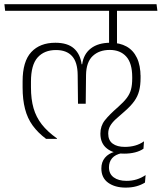

<svg xmlns="http://www.w3.org/2000/svg" viewBox="-38 -648 754 896"><path d="M618 -297 579 -294.5V-282Q579 -252 573.5 -231Q568 -210 553.8 -191Q539.5 -172 513.5 -149Q471.5 -112.5 451 -86.2Q430.5 -60 430.5 -24.5Q430.5 21 461 45Q491.5 69 541.5 69Q569 69 592 63.2Q615 57.5 631.5 46L634 11.5Q615 25 592.8 31.2Q570.5 37.5 544.5 37.5Q508.5 37.5 487.8 22.2Q467 7 467 -24.5Q467 -44.5 476 -60.2Q485 -76 502.2 -91.8Q519.5 -107.5 544.5 -129Q572.5 -153.5 588.5 -175.8Q604.5 -198 611.2 -223.8Q618 -249.5 618 -284.5ZM530 67 498 55.5V60Q468.5 68 451.8 88Q435 108 435 138Q435 182 466.8 204.8Q498.5 227.5 548.5 227.5Q576.5 227.5 598.8 221.2Q621 215 638.5 204L641.5 169Q621.5 182.5 599.8 189.2Q578 196 552.5 196Q515 196 492.8 179.8Q470.5 163.5 470.5 133Q470.5 107.5 485.2 90.2Q500 73 530 67ZM409 -597.5H609.5L605.5 -628H405ZM508 -608H471.5V-484L508 -484.5ZM-14 -597.5H696.5L692.5 -628.5H-17.5ZM508 -604.5H471V-440H508ZM67.5 -240Q67.5 -183.5 78.8 -139.8Q90 -96 114.5 -62.2Q139 -28.5 177 0H228V-2Q183.5 -33.5 157 -67.5Q130.5 -101.5 118.5 -143.2Q106.5 -185 106.5 -240.5V-267Q106.5 -345 137.5 -379.8Q168.5 -414.5 223.5 -414.5Q272.5 -414.5 298.2 -386.2Q324 -358 324.5 -298L326 -164H362L363.5 -298Q364.5 -358.5 394.8 -386.8Q425 -415 474 -415Q523 -415 551 -384.2Q579 -353.5 579 -287.5V-281.5L618 -284V-289Q618 -342.5 601 -378Q584 -413.5 552.5 -431Q521 -448.5 477 -448.5Q420.5 -448.5 386.2 -422.2Q352 -396 345.5 -348H343Q336.5 -396 306.8 -422.2Q277 -448.5 220.5 -448.5Q148.5 -448.5 108 -405Q67.5 -361.5 67.5 -268.5Z"/></svg>

Font: Anek Devanagari ExtraLight
Style: Regular
Weight: 250
Designer: Kailash Malviya (Devanagari) & Yesha Goshar (Latin)
Foundry: Ek Type
Version: Version 1.003